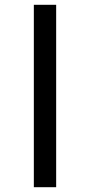

<svg xmlns="http://www.w3.org/2000/svg" viewBox="-20 -780 374 800"><path d="M121 0V-760H214V0Z"/></svg>

Font: Noto Serif Display SemiCondensed Black
Style: Regular
Weight: 900
Width: 4
Designer: Monotype Design Team
Foundry: Monotype Imaging Inc.
Version: Version 2.009